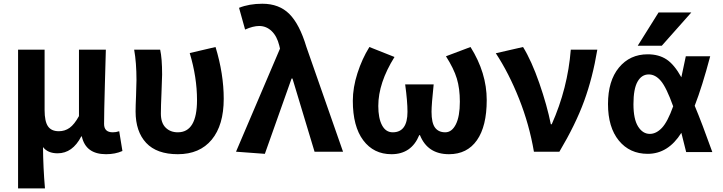

<svg xmlns="http://www.w3.org/2000/svg" viewBox="-20 -832 3963 1053"><path d="M79.1 201.2V-559.6H224.6V-228.5Q224.6 -166 243.2 -139.2Q261.7 -112.3 302.7 -112.3Q335.9 -112.3 361.8 -130.9Q387.7 -149.4 413.1 -195.3V-559.6H560.5Q559.6 -524.4 555.2 -369.1Q550.8 -213.9 550.8 -152.3Q550.8 -106.4 598.6 -106.4Q616.2 -106.4 633.8 -112.3L651.4 -3.9Q612.3 13.7 561.5 13.7Q450.2 13.7 428.7 -84H425.8Q377.9 8.8 295.9 8.8Q242.2 8.8 215.8 -25.4Q216.8 87.9 226.6 201.2Z M955.1 13.7Q839.8 13.7 781.7 -48.3Q723.6 -110.4 723.6 -220.7Q723.6 -249 726.1 -306.2Q728.5 -363.3 728.5 -392.6Q728.5 -488.3 715.8 -559.6H858.4Q869.1 -511.7 869.1 -422.9Q869.1 -400.4 865.7 -324.2Q862.3 -248 862.3 -209Q862.3 -158.2 888.2 -132.3Q914.1 -106.4 955.1 -106.4Q1060.5 -106.4 1060.5 -283.2Q1060.5 -408.2 1020.5 -541L1162.1 -574.2Q1207 -426.8 1207 -290Q1207 -145.5 1141.1 -65.9Q1075.2 13.7 955.1 13.7Z M1432.6 11.7 1274.4 0 1515.6 -565.4 1511.7 -582Q1499 -633.8 1469.7 -661.6Q1440.4 -689.5 1401.4 -689.5Q1368.2 -689.5 1324.2 -669.9L1291 -789.1Q1346.7 -811.5 1418.9 -811.5Q1510.7 -811.5 1566.9 -755.4Q1623 -699.2 1660.2 -575.2L1861.3 0H1705.1L1584 -401.4H1579.1Z M2127 13.7Q2029.3 13.7 1972.2 -62.5Q1915 -138.7 1915 -279.3Q1915 -351.6 1940.4 -430.7Q1965.8 -509.8 2005.9 -574.2L2143.6 -519.5Q2054.7 -377 2054.7 -251Q2054.7 -183.6 2075.2 -145Q2095.7 -106.4 2133.8 -106.4Q2214.8 -106.4 2214.8 -218.8Q2214.8 -276.4 2202.1 -369.1H2358.4Q2346.7 -258.8 2346.7 -218.8Q2346.7 -158.2 2365.7 -132.3Q2384.8 -106.4 2421.9 -106.4Q2458 -106.4 2480 -149.9Q2502 -193.4 2502 -274.4Q2502 -346.7 2485.4 -401.4Q2468.8 -456.1 2425.8 -523.4L2560.5 -574.2Q2649.4 -432.6 2649.4 -283.2Q2649.4 -139.6 2595.7 -63Q2542 13.7 2442.4 13.7Q2325.2 13.7 2283.2 -90.8H2279.3Q2236.3 13.7 2127 13.7Z M3047.9 0H2908.2Q2882.8 -149.4 2826.7 -290.5Q2770.5 -431.6 2699.2 -540L2848.6 -574.2Q2895.5 -498 2938 -375.5Q2980.5 -252.9 3001 -150.4H3005.9Q3093.8 -347.7 3110.4 -559.6H3255.9Q3230.5 -406.2 3183.6 -277.8Q3136.7 -149.4 3047.9 0Z M3671.9 -249Q3634.8 -352.5 3604.5 -388.2Q3574.2 -423.8 3538.1 -423.8Q3499 -423.8 3476.6 -384.3Q3454.1 -344.7 3454.1 -260.7Q3454.1 -178.7 3479.5 -138.2Q3504.9 -97.7 3543.9 -97.7Q3579.1 -97.7 3610.4 -130.9Q3641.6 -164.1 3671.9 -249ZM3790 -252Q3830.1 -156.2 3886.7 2H3743.2Q3719.7 -88.9 3716.8 -103.5Q3644.5 11.7 3532.2 11.7Q3433.6 11.7 3374 -61Q3314.5 -133.8 3314.5 -261.2Q3314.5 -388.7 3374.5 -461.4Q3434.6 -534.2 3532.2 -534.2Q3592.8 -534.2 3635.3 -506.3Q3677.7 -478.5 3716.8 -408.2Q3731.4 -473.6 3741.2 -523.4H3875Q3831.1 -357.4 3790 -252ZM3591.8 -763.7H3771.5L3609.4 -581.1H3477.5Z"/></svg>

Font: Gen Shin Gothic Bold
Style: Bold
Weight: 700
Designer: [Source Han Sans]
Ryoko NISHIZUKA  (kana & ideographs); Paul D. Hunt (Latin, Greek & Cyrillic); Wenlong ZHANG  (bopomofo
Version: Version 1.002.20150607